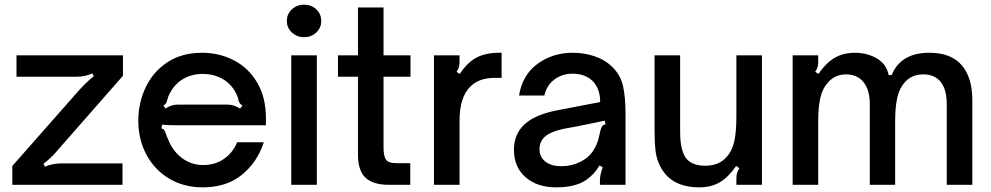

<svg xmlns="http://www.w3.org/2000/svg" viewBox="-20 -795 4265 826"><path d="M33 0V-81L308 -393Q345 -436 383 -467L378 -479Q357 -471 342.5 -468Q328 -465 308 -465H51V-557H509V-469L243 -166Q222 -141 207.5 -126Q193 -111 167 -90L173 -78Q207 -92 243 -92H507V0Z M575 -276Q575 -352 606.5 -419Q638 -486 700 -527Q762 -568 849 -568Q923 -568 985.5 -536Q1048 -504 1086 -440.5Q1124 -377 1124 -286V-256H748Q699 -256 678 -259L674 -243Q683 -241 686.5 -235.5Q690 -230 694 -219Q696 -211 703 -196Q723 -145 763 -115Q803 -85 854 -85Q907 -85 945 -112.5Q983 -140 1000 -183H1115Q1087 -97 1020.5 -43Q954 11 852 11Q771 11 708 -26.5Q645 -64 610 -129.5Q575 -195 575 -276ZM692 -328Q706 -337 718 -341Q730 -345 745 -345H956Q973 -345 985.5 -341Q998 -337 1013 -328L1023 -341Q1014 -347 1011 -351.5Q1008 -356 1006 -364Q1004 -378 993 -398Q973 -436 935.5 -456.5Q898 -477 853 -477Q806 -477 770 -456.5Q734 -436 713 -398Q704 -383 699 -364Q697 -356 694.5 -351Q692 -346 683 -341Z M1343 0H1233V-557H1343ZM1214 -705Q1214 -735 1236 -755Q1258 -775 1288 -775Q1319 -775 1340.5 -755Q1362 -735 1362 -705Q1362 -675 1340.5 -655Q1319 -635 1288 -635Q1258 -635 1236 -655Q1214 -675 1214 -705Z M1651 0Q1586 0 1553 -30Q1520 -60 1520 -131V-465H1434V-557H1520V-763H1630V-557H1746V-465H1630V-160Q1630 -125 1640 -109Q1650 -93 1686 -93H1745V0Z M1847 0V-557H1957V-530Q1957 -515 1954 -505.5Q1951 -496 1944 -486L1958 -477Q1990 -526 2029.5 -547Q2069 -568 2127 -568H2138V-460H2108Q2041 -460 2004 -423Q1957 -378 1957 -275V0Z M2191 -151Q2191 -228 2251 -272Q2296 -305 2380 -321L2562 -356Q2562 -412 2531 -445Q2498 -478 2443 -478Q2398 -478 2364.5 -452.5Q2331 -427 2322 -384H2213Q2227 -472 2292 -520Q2357 -568 2444 -568Q2493 -568 2536.5 -553.5Q2580 -539 2610 -511Q2650 -474 2660.5 -424Q2671 -374 2671 -309V0H2561V-21Q2561 -42 2573 -76L2559 -83Q2537 -45 2502 -21Q2456 11 2373 11Q2291 11 2241 -32.5Q2191 -76 2191 -151ZM2475 -98Q2516 -118 2536 -153Q2547 -172 2552 -188.5Q2557 -205 2563 -233Q2566 -246 2571 -252.5Q2576 -259 2585 -260L2582 -276L2466 -252L2406 -241Q2348 -229 2322 -205Q2301 -184 2301 -154Q2301 -119 2326.5 -99.5Q2352 -80 2395 -80Q2439 -80 2475 -98Z M2820 -80Q2804 -112 2800 -147Q2796 -182 2796 -229V-557H2906V-228Q2906 -143 2935 -110Q2962 -82 3013 -82Q3074 -82 3106 -120Q3129 -144 3138.5 -185Q3148 -226 3148 -296V-557H3258V0H3148V-27Q3148 -42 3151 -51.5Q3154 -61 3161 -71L3147 -81Q3113 -32 3076 -10.5Q3039 11 2989 11Q2866 11 2820 -80Z M3390 0V-557H3500V-530Q3500 -515 3497 -505.5Q3494 -496 3487 -486L3501 -477Q3535 -526 3572 -547Q3609 -568 3658 -568Q3711 -568 3752.5 -543.5Q3794 -519 3803 -472H3816Q3855 -568 3978 -568Q4071 -568 4117 -515Q4163 -462 4163 -364V0H4053V-346Q4053 -410 4027 -442.5Q4001 -475 3953 -475Q3904 -475 3874 -443Q3850 -417 3840.5 -376.5Q3831 -336 3831 -273V0H3722V-346Q3722 -408 3695 -441.5Q3668 -475 3620 -475Q3572 -475 3542 -440Q3520 -417 3510 -377.5Q3500 -338 3500 -273V0Z"/></svg>

Font: Open Sauce Sans Medium
Style: Regular
Weight: 500
Designer: Alfredo Marco Pradil
Foundry: Creative Sauce Fz LLC
Version: Version 1.477